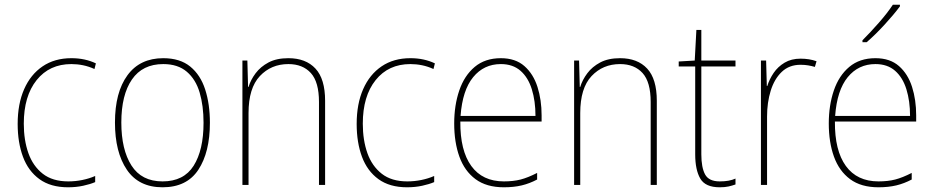

<svg xmlns="http://www.w3.org/2000/svg" viewBox="-20 -785 3964 815"><path d="M269 10Q195 10 147.5 -24.5Q100 -59 77.5 -119.5Q55 -180 55 -259Q55 -344 82.5 -406.5Q110 -469 161 -503.5Q212 -538 283 -538Q341 -538 387 -516L381 -492Q357 -503 332.5 -508Q308 -513 283 -513Q190 -513 135.5 -445Q81 -377 81 -260Q81 -190 100.5 -135Q120 -80 161.5 -47.5Q203 -15 270 -15Q300 -15 329.5 -21Q359 -27 384 -38V-12Q363 -3 333 3.5Q303 10 269 10Z M871 -264Q871 -139 822 -64.5Q773 10 670 10Q569 10 518.5 -64.5Q468 -139 468 -265Q468 -393 521 -465.5Q574 -538 673 -538Q744 -538 787.5 -502.5Q831 -467 851 -405Q871 -343 871 -264ZM495 -265Q495 -150 538 -82.5Q581 -15 670 -15Q760 -15 802 -81.5Q844 -148 844 -264Q844 -336 827.5 -392Q811 -448 773 -480.5Q735 -513 673 -513Q585 -513 540 -447.5Q495 -382 495 -265Z M1204 -538Q1278 -538 1319 -494Q1360 -450 1360 -357V0H1334V-352Q1334 -437 1299.5 -475Q1265 -513 1204 -513Q1131 -513 1083 -462Q1035 -411 1035 -305V0H1009V-528H1030L1033 -416H1035Q1044 -446 1065 -474Q1086 -502 1120 -520Q1154 -538 1204 -538Z M1708 10Q1634 10 1586.5 -24.5Q1539 -59 1516.5 -119.5Q1494 -180 1494 -259Q1494 -344 1521.5 -406.5Q1549 -469 1600 -503.5Q1651 -538 1722 -538Q1780 -538 1826 -516L1820 -492Q1796 -503 1771.5 -508Q1747 -513 1722 -513Q1629 -513 1574.5 -445Q1520 -377 1520 -260Q1520 -190 1539.5 -135Q1559 -80 1600.5 -47.5Q1642 -15 1709 -15Q1739 -15 1768.5 -21Q1798 -27 1823 -38V-12Q1802 -3 1772 3.5Q1742 10 1708 10Z M2106 -538Q2168 -538 2206 -504.5Q2244 -471 2261.5 -416Q2279 -361 2279 -295V-269H1934Q1933 -146 1980.5 -80.5Q2028 -15 2119 -15Q2159 -15 2190 -23Q2221 -31 2260 -51V-23Q2228 -6 2194.5 2Q2161 10 2119 10Q2045 10 1998.5 -24.5Q1952 -59 1930 -120Q1908 -181 1908 -261Q1908 -338 1929.5 -401Q1951 -464 1995 -501Q2039 -538 2106 -538ZM2106 -513Q2034 -513 1988.5 -457.5Q1943 -402 1935 -293H2253Q2253 -356 2237.5 -406Q2222 -456 2189.5 -484.5Q2157 -513 2106 -513Z M2612 -538Q2686 -538 2727 -494Q2768 -450 2768 -357V0H2742V-352Q2742 -437 2707.5 -475Q2673 -513 2612 -513Q2539 -513 2491 -462Q2443 -411 2443 -305V0H2417V-528H2438L2441 -416H2443Q2452 -446 2473 -474Q2494 -502 2528 -520Q2562 -538 2612 -538Z M3035 -15Q3056 -15 3072.5 -18Q3089 -21 3102 -27V-2Q3088 3 3072.5 6.5Q3057 10 3035 10Q2974 10 2952.5 -27Q2931 -64 2931 -130V-503H2861V-524L2929 -528L2936 -658H2957V-528H3102V-503H2957V-130Q2957 -74 2973 -44.5Q2989 -15 3035 -15Z M3378 -536Q3416 -536 3446 -525L3439 -501Q3425 -505 3410.5 -507.5Q3396 -510 3378 -510Q3330 -510 3298.5 -480Q3267 -450 3251.5 -400Q3236 -350 3236 -290V0H3210V-528H3232L3235 -420H3237Q3246 -449 3264 -475.5Q3282 -502 3310.5 -519Q3339 -536 3378 -536Z M3696 -538Q3758 -538 3796 -504.5Q3834 -471 3851.5 -416Q3869 -361 3869 -295V-269H3524Q3523 -146 3570.5 -80.5Q3618 -15 3709 -15Q3749 -15 3780 -23Q3811 -31 3850 -51V-23Q3818 -6 3784.5 2Q3751 10 3709 10Q3635 10 3588.5 -24.5Q3542 -59 3520 -120Q3498 -181 3498 -261Q3498 -338 3519.5 -401Q3541 -464 3585 -501Q3629 -538 3696 -538ZM3696 -513Q3624 -513 3578.5 -457.5Q3533 -402 3525 -293H3843Q3843 -356 3827.5 -406Q3812 -456 3779.5 -484.5Q3747 -513 3696 -513ZM3800 -758Q3774 -723 3734.5 -680Q3695 -637 3659 -606H3641V-614Q3675 -648 3711 -689Q3747 -730 3770 -765H3800Z"/></svg>

Font: Noto Sans Thai SemCond Thin
Style: Regular
Weight: 100
Width: 4
Designer: Monotype Design Team
Foundry: Monotype Imaging Inc.
Version: Version 2.002; ttfautohint (v1.8.4.7-5d5b)